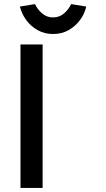

<svg xmlns="http://www.w3.org/2000/svg" viewBox="-20 -917 518 937"><path d="M80 0V-700H188V0ZM77 -885 151 -897Q162 -872 185 -852Q208 -832 239 -832Q270 -832 293 -852Q316 -872 327 -897L401 -885Q393 -849 370 -818.5Q347 -788 314 -769.5Q281 -751 239 -751Q198 -751 164.5 -769.5Q131 -788 108.5 -818.5Q86 -849 77 -885Z"/></svg>

Font: Mach
Style: Regular
Weight: 400
Version: Version 1.002